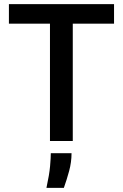

<svg xmlns="http://www.w3.org/2000/svg" viewBox="-20 -680 593 926"><path d="M221 0V-660H331V0ZM23 -566V-660H530V-566ZM204 226Q218 162 221.5 121.5Q225 81 225 59H325Q325 102 313.5 144.5Q302 187 288 226Z"/></svg>

Font: Bricolage Grotesque 96pt ExtraBold Medium
Style: Regular
Weight: 500
Version: Version 1.001;gftools[0.9.33.dev8+g029e19f]